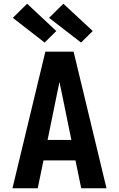

<svg xmlns="http://www.w3.org/2000/svg" viewBox="-20 -1013 640 1033"><path d="M47 0 224 -735H376L553 0H417L386 -150H214L183 0ZM364 -260 317 -490Q313 -511 308.5 -531.5Q304 -552 300 -572Q296 -552 291.5 -531.5Q287 -511 283 -490L236 -260ZM416 -784 244 -917 321 -993 479 -846ZM220 -784 49 -917 126 -993 283 -846Z"/></svg>

Font: Iosevka Extrabold Extended
Style: Regular
Weight: 800
Width: 7
Monospace: yes
Designer: Belleve Invis
Foundry: Belleve Invis
Version: Version 32.5.0; ttfautohint (v1.8.4)